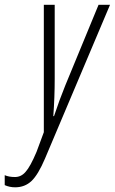

<svg xmlns="http://www.w3.org/2000/svg" viewBox="-97 -550 484 810"><path d="M-33.2 240.2Q-56.6 240.2 -77.1 231V189Q-59.6 196.8 -33.7 196.8Q-7.8 196.8 10.7 175.3Q30.8 153.3 57.1 90.8L87.9 7.8V-529.8H133.8V-217.8Q133.8 -139.2 127.9 -60.1H130.9Q154.3 -130.4 178.2 -189L318.8 -529.8H367.2L92.8 119.1Q64 187 35.9 213.6Q7.8 240.2 -33.2 240.2Z"/></svg>

Font: Open Sans Hebrew Condensed Light
Style: Italic
Weight: 300
Width: 3
Italic angle: -12°
Foundry: Ascender Corporation, Yanek Iontef
Version: Version 2.001;PS 002.001;hotconv 1.0.70;makeotf.lib2.5.58329